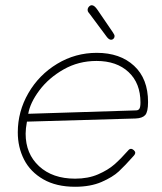

<svg xmlns="http://www.w3.org/2000/svg" viewBox="-20 -714 621 734"><path d="M48 -208Q48 -288 88.5 -358Q129 -428 198.5 -470Q268 -512 350 -512Q439 -512 492.5 -462.5Q546 -413 546 -324Q546 -286 535 -274Q524 -262 498 -261L83 -249Q78 -222 78 -203Q78 -126 129.5 -78.5Q181 -31 267 -31Q317 -31 355 -47.5Q393 -64 417.5 -85.5Q442 -107 472 -141Q476 -145 480 -145Q486 -145 491.5 -140Q497 -135 497 -130Q497 -124 489 -116Q458 -81 434.5 -59Q411 -37 368.5 -18.5Q326 0 267 0Q195 0 145.5 -28.5Q96 -57 72 -104Q48 -151 48 -208ZM500 -292Q509 -292 513 -298.5Q517 -305 517 -322Q517 -396 471.5 -438.5Q426 -481 349 -481Q280 -481 223 -448.5Q166 -416 130.5 -368.5Q95 -321 88 -279ZM389 -572 325 -658Q321 -663 318 -667Q315 -671 315 -676Q315 -683 320 -688.5Q325 -694 331 -694Q341 -694 353 -676L411 -591Q418 -581 418 -576Q418 -570 414 -566Q410 -562 405 -562Q397 -562 389 -572Z"/></svg>

Font: Mali ExtraLight
Style: Italic
Weight: 275
Italic angle: -10°
Version: Version 1.000; ttfautohint (v1.6)